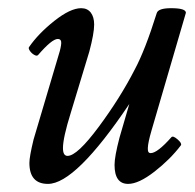

<svg xmlns="http://www.w3.org/2000/svg" viewBox="-20 -436 476 469"><path d="M97.2 13.2Q51.8 13.2 51.8 -38.1Q51.8 -53.2 62 -95.2L126 -311Q130.4 -327.6 129.4 -334.2Q128.4 -340.8 121.1 -340.8Q106.9 -340.8 73.2 -301.8Q70.3 -298.3 64 -301.8Q57.6 -305.2 53.2 -311.5Q48.8 -317.9 50.8 -320.8Q73.2 -353.5 112.5 -384.8Q151.9 -416 178.2 -416Q193.4 -416 201.7 -405.3Q210 -394.5 210 -376Q210 -354.5 198.2 -310.1L152.8 -160.2Q133.8 -99.6 133.8 -74.2Q133.8 -55.2 145 -55.2Q168.5 -55.2 221.2 -126.2Q273.9 -197.3 309.1 -266.1Q334.5 -313.5 362.8 -403.8Q366.2 -416 397.9 -416Q434.1 -416 434.1 -404.8L350.1 -117.2Q345.7 -102.1 343.5 -91.6Q341.3 -81.1 341.1 -74.5Q340.8 -67.9 342.5 -64.9Q344.2 -62 348.1 -62Q364.3 -62 398.9 -101.1Q402.8 -105 413.8 -95.5Q424.8 -85.9 421.9 -81.1Q396 -46.9 357.4 -16.8Q318.8 13.2 293 13.2Q259.8 13.2 259.8 -33.2Q259.8 -53.7 272 -100.1L295.9 -182.1Q164.6 13.2 97.2 13.2Z"/></svg>

Font: Junicode SmCond Medium
Style: Italic
Weight: 500
Width: 4
Italic angle: -11°
Designer: Peter S. Baker
Version: Version 2.206